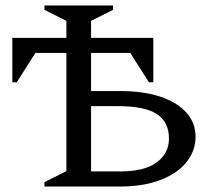

<svg xmlns="http://www.w3.org/2000/svg" viewBox="-20 -680 765 700"><path d="M418 0H142V-16L222 -56V-487H109L41 -380H25V-542H222V-604L142 -644V-660H392V-644L312 -604V-542H539V-380H523L455 -487H312V-348H419Q503 -348 564.5 -327.5Q626 -307 659.5 -269.5Q693 -232 693 -182Q693 -130 659.5 -88.5Q626 -47 564 -23.5Q502 0 418 0ZM410 -293H312V-55H417Q508 -55 552 -88.5Q596 -122 596 -174Q596 -236 551.5 -264.5Q507 -293 410 -293Z"/></svg>

Font: Spectral
Style: Regular
Weight: 400
Designer: Jean-Baptiste Levee
Foundry: Production Type
Version: Version 2.001